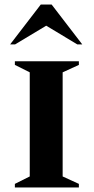

<svg xmlns="http://www.w3.org/2000/svg" viewBox="-20 -832 415 852"><path d="M46 0V-16L112 -49V-511L46 -544V-560H330V-544L258 -511V-49L330 -16V0ZM25 -635 161 -812H209L345 -635H323L185 -718L47 -635Z"/></svg>

Font: Spectral SC
Style: Bold
Weight: 700
Designer: Jean-Baptiste Levee
Foundry: Production Type
Version: Version 2.001